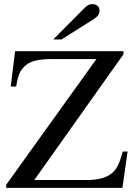

<svg xmlns="http://www.w3.org/2000/svg" viewBox="-20 -910 652 930"><path d="M238 -719H278L432 -816C453 -829 462 -842 462 -858C462 -878 449 -890 427 -890C412 -890 403 -885 385 -867ZM598 -176H575C557 -117 548 -89 515 -66C490 -48 454 -38 398 -38H146L578 -647V-662H53L32 -491H58C68 -546 74 -563 99 -589C123 -613 162 -624 233 -624H447L10 -15V0H573Z"/></svg>

Font: XITS Math
Style: Regular
Weight: 400
Designer: MicroPress Inc., with final additions and corrections provided by Coen Hoffman, Elsevier (retired)
Version: Version 1.108